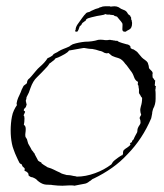

<svg xmlns="http://www.w3.org/2000/svg" viewBox="-20 -587 523 612"><path d="M345 -567Q352 -567 358 -564Q366 -558 374 -555.5Q382 -553 386 -546Q388 -542 390 -540.5Q392 -539 395 -537Q395 -535 396 -534Q397 -533 397 -533Q397 -532 397.5 -531.5Q398 -531 398 -531Q398 -533 398 -528Q398 -523 399 -524Q400 -523 400 -519Q401 -517 401 -513Q401 -497 391.5 -492.5Q382 -488 381 -486Q379 -486 377 -486Q375 -486 373 -487Q370 -489 370 -493Q370 -501 370.5 -506.5Q371 -512 369 -514Q365 -520 362 -523L353 -534Q352 -534 347.5 -535.5Q343 -537 343 -538Q343 -539 340 -539L331 -540Q329 -541 326.5 -540.5Q324 -540 319 -541Q317 -543 314.5 -541.5Q312 -540 311 -540L301 -538L289 -536L272 -532Q259 -529 256 -526Q254 -525 253.5 -522.5Q253 -520 248 -518Q248 -517 244 -515Q240 -511 240 -509Q239 -507 237.5 -506Q236 -505 234 -503Q233 -499 230.5 -493Q228 -487 226 -486Q218 -486 219.5 -489Q221 -492 221 -492Q221 -500 227 -509L232 -516Q234 -519 242 -530Q250 -541 252 -542Q255 -547 261 -548Q267 -549 270 -552Q271 -552 278 -555.5Q285 -559 290 -560Q295 -561 296.5 -562.5Q298 -564 301 -564Q307 -567 315 -567H330Q331 -567 331 -566.5Q331 -566 334 -566Q335 -566 338 -566.5Q341 -567 345 -567ZM179 5Q172 5 164 4.5Q156 4 148 3Q145 2 138 2Q132 2 126.5 1.5Q121 1 116 -1Q104 -6 95 -16Q92 -18 89 -19.5Q86 -21 83 -22Q77 -22 71 -28Q70 -30 71 -31Q71 -33 70 -34Q69 -36 66 -39Q65 -39 63.5 -40Q62 -41 60 -42Q56 -44 59 -47Q59 -51 57 -52Q51 -57 51 -58Q51 -58 50.5 -60Q50 -62 48 -64Q45 -64 42 -68Q39 -73 37 -78Q33 -86 32 -89L28 -98Q26 -104 23 -111.5Q20 -119 18 -129Q16 -139 15 -149.5Q14 -160 14 -171Q14 -182 15 -193.5Q16 -205 18 -215Q20 -226 24.5 -235.5Q29 -245 34 -252Q34 -254 33 -255V-258L35 -267Q36 -271 38 -275.5Q40 -280 42 -284Q44 -289 46 -293Q48 -297 49 -301L55 -313Q58 -316 60 -317Q63 -319 66 -322Q66 -330 71 -335Q74 -337 76.5 -340Q79 -343 81 -345Q88 -353 94 -360.5Q100 -368 107 -374Q114 -380 120.5 -387Q127 -394 132 -402Q134 -402 141 -406Q145 -408 146.5 -409.5Q148 -411 149 -412Q150 -415 157 -418Q164 -421 166 -423Q174 -428 182 -431Q187 -433 191 -434.5Q195 -436 199 -438Q202 -439 205 -442Q207 -443 208.5 -444Q210 -445 212 -446Q221 -449 231 -451Q241 -453 251 -454Q274 -454 293 -460Q299 -461 309 -460Q313 -459 319 -459Q325 -459 328 -460Q334 -460 336 -459Q340 -459 342 -458Q347 -458 348 -457H354Q358 -453 369 -450Q375 -448 383 -446Q391 -445 395 -440Q396 -439 396 -436Q396 -436 396 -435Q396 -434 397 -433L403 -430Q406 -430 408 -428Q417 -423 421 -417L432 -404Q434 -402 436.5 -400Q439 -398 442 -396Q448 -392 451 -387L454 -377Q454 -370 457 -367L461 -363Q461 -363 464 -360Q468 -355 466 -350Q466 -342 467 -339Q468 -338 469 -337Q470 -336 471 -335Q471 -332 475 -330Q474 -327 474 -323Q474 -318 473 -316Q474 -313 477 -312Q476 -310 476 -306Q476 -302 475 -301Q476 -295 476 -287.5Q476 -280 476 -272Q476 -254 468 -240Q467 -236 466 -232.5Q465 -229 465 -225Q464 -221 463.5 -217.5Q463 -214 462 -210Q434 -144 387 -96Q364 -71 337 -52Q310 -33 279 -18Q275 -17 272 -14Q269 -11 265 -9Q257 -2 248 -1L232 2L217 5Q214 4 209 4H200Q195 4 189.5 4.5Q184 5 179 5ZM225 -24Q253 -24 283 -35Q311 -45 335 -63L340 -71Q342 -73 344 -75Q346 -77 349 -79Q351 -81 357 -85Q360 -87 363 -89Q366 -91 368 -92H370Q373 -97 372 -100Q372 -104 374 -108Q379 -113 386 -117Q394 -122 396 -127Q394 -129 395 -129L394 -130Q396 -132 398 -133Q401 -133 401 -136Q400 -137 402 -139L406 -143Q407 -145 408 -148Q409 -151 411 -154Q416 -163 417 -165Q418 -168 418 -172Q418 -174 418.5 -176Q419 -178 420 -180Q421 -182 422 -184Q423 -186 424 -187Q427 -191 428 -195Q428 -204 426 -208Q425 -209 425 -211Q425 -213 430 -221Q427 -229 427 -237Q427 -240 429 -248Q433 -260 433 -275Q429 -279 428 -282Q427 -285 424 -288Q422 -294 423 -296Q423 -298 423 -301Q423 -304 422 -307Q422 -311 421.5 -312.5Q421 -314 421 -315Q418 -315 420 -326Q411 -330 407 -342Q403 -354 396 -362Q392 -367 388 -373Q384 -379 379 -384Q375 -390 369.5 -395Q364 -400 357 -402L347 -405Q345 -406 342 -407Q339 -408 337 -409L326 -418Q325 -418 323.5 -417.5Q322 -417 320 -417Q318 -417 312 -419Q305 -424 297 -425Q292 -427 286 -428.5Q280 -430 274 -431Q267 -431 261 -432Q255 -433 249 -434Q248 -434 246 -434Q244 -434 240 -433L223 -430Q218 -429 212 -428Q206 -427 200 -426Q196 -420 187 -415Q185 -414 181.5 -412Q178 -410 174 -408Q170 -406 165.5 -404Q161 -402 157 -401Q152 -394 149 -393Q147 -392 144.5 -389.5Q142 -387 138 -385L134 -379Q133 -377 130 -374Q121 -364 113 -356Q105 -348 98 -341Q85 -329 77 -306L72 -292L66 -280Q64 -278 64 -272Q61 -265 63 -263Q63 -260 65 -254Q63 -245 60 -243Q55 -239 56 -234Q60 -233 60 -230Q56 -222 55 -219Q58 -218 58 -210Q58 -197 56 -189Q62 -186 62 -176Q62 -169 61 -163Q60 -157 61 -152Q61 -150 63 -148Q65 -144 66 -143Q67 -139 68 -135.5Q69 -132 70 -129L78 -115Q78 -114 81 -109Q83 -107 84 -105.5Q85 -104 86 -103Q88 -99 90 -98Q90 -97 91 -95Q92 -93 93 -91Q98 -81 100 -78Q100 -74 112 -69Q110 -67 120 -61Q125 -58 127.5 -56.5Q130 -55 131 -54Q138 -52 143 -50Q148 -48 152 -46Q156 -44 161 -41.5Q166 -39 171 -37Q175 -34 180.5 -32.5Q186 -31 193 -29Q200 -29 205.5 -28Q211 -27 215 -26Q217 -26 219.5 -25.5Q222 -25 225 -24Z"/></svg>

Font: Estonia
Style: Regular
Weight: 400
Designer: Robert E. Leuschke
Foundry: Robert E. Leuschke
Version: Version 1.014; ttfautohint (v1.8.3)